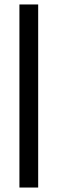

<svg xmlns="http://www.w3.org/2000/svg" viewBox="-20 -740 258 860"><path d="M67 100V-720H151V100Z"/></svg>

Font: DM Sans 28pt
Style: Regular
Weight: 400
Version: Version 4.004;gftools[0.9.30]